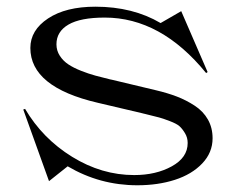

<svg xmlns="http://www.w3.org/2000/svg" viewBox="-20 -533 704 568"><path d="M125 2.9 48.8 -209 54.2 -210.9Q106 -123 193.4 -69.1Q280.8 -15.1 377 -15.1Q441.4 -15.1 488.3 -41Q535.2 -66.9 535.2 -109.9Q535.2 -126 527.3 -138.9Q519.5 -151.9 511.2 -159.4Q502.9 -167 481.7 -175Q460.4 -183.1 450.7 -185.5Q440.9 -188 413.6 -194.8Q410.6 -195.8 408.9 -196Q407.2 -196.3 404.5 -197Q401.9 -197.8 399.9 -198.2L269 -229Q69.8 -275.4 69.8 -391.1Q69.8 -443.8 122.3 -478.5Q174.8 -513.2 262.2 -513.2Q373 -513.2 455.1 -464.8L516.1 -500L594.2 -319.8L589.8 -316.9Q456.1 -481 290 -481Q217.8 -481 182.4 -460.2Q147 -439.5 147 -401.9Q147 -383.3 157 -367.9Q167 -352.5 182.6 -342.3Q198.2 -332 220 -323.5Q241.7 -314.9 262.2 -309.3Q282.7 -303.7 305.2 -298.3Q309.6 -297.4 312 -296.9L440.9 -266.1Q476.1 -257.8 503.4 -247.3Q530.8 -236.8 556.2 -220.2Q581.5 -203.6 595.2 -179.2Q608.9 -154.8 608.9 -124Q608.9 -81.5 578.1 -49.3Q547.4 -17.1 497.3 -1Q447.3 15.1 386.2 15.1Q275.4 15.1 180.2 -41Z"/></svg>

Font: Messapia
Style: Regular
Weight: 400
Designer: Luca Marsano
Foundry: Collletttivo
Version: Version 1.000;FEAKit 1.0